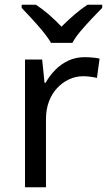

<svg xmlns="http://www.w3.org/2000/svg" viewBox="-20 -786 453 806"><path d="M335 -546Q350 -546 367.5 -544.5Q385 -543 398 -540L387 -459Q374 -462 358.5 -464Q343 -466 329 -466Q298 -466 270 -453Q242 -440 220 -416.5Q198 -393 185.5 -360Q173 -327 173 -286V0H85V-536H157L167 -438H171Q188 -468 212 -492.5Q236 -517 267 -531.5Q298 -546 335 -546ZM194 -606Q181 -629 159 -655.5Q137 -682 113 -708Q89 -734 71 -753V-766H131Q157 -749 185 -725Q213 -701 238 -674Q265 -701 293 -725Q321 -749 347 -766H409V-753Q390 -734 365.5 -708Q341 -682 318.5 -655.5Q296 -629 284 -606Z"/></svg>

Font: Noto Sans Tamil
Style: Regular
Weight: 400
Designer: Jelle Bosma - Monotype Design Team
Foundry: Monotype Imaging Inc.
Version: Version 2.003